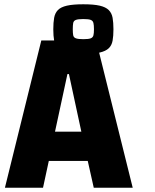

<svg xmlns="http://www.w3.org/2000/svg" viewBox="-20 -877 723 897"><path d="M3 0 173 -688H429L600 0H418L390 -125H208L181 0ZM237 -262H360L302 -531H295ZM369 -625Q321 -625 292.5 -631.5Q264 -638 250.5 -651.5Q237 -665 233 -687Q229 -709 229 -740Q229 -772 233 -794Q237 -816 250.5 -830Q264 -844 292.5 -850.5Q321 -857 369 -857Q418 -857 446 -850.5Q474 -844 488 -830Q502 -816 506 -794Q510 -772 510 -740Q510 -709 506 -687Q502 -665 488 -651.5Q474 -638 446 -631.5Q418 -625 369 -625ZM369 -694Q394 -694 404 -698Q414 -702 416.5 -712Q419 -722 419 -740Q419 -759 416.5 -769.5Q414 -780 404 -784Q394 -788 369 -788Q345 -788 334.5 -784Q324 -780 322 -769.5Q320 -759 320 -740Q320 -722 322 -712Q324 -702 334.5 -698Q345 -694 369 -694Z"/></svg>

Font: Saira SemiCondensed ExtraBold
Style: Regular
Weight: 800
Width: 4
Designer: Hector Gatti with collaboration of the Omnibus-Type team
Foundry: Omnibus-Type
Version: Version 1.101